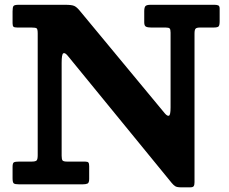

<svg xmlns="http://www.w3.org/2000/svg" viewBox="-20 -770 955 802"><path d="M111 -655H52.5Q40.5 -655 36.5 -658.2Q32.5 -661.5 32.5 -673V-723Q32.5 -740 36.5 -745Q40.5 -750 58 -750H252Q280 -750 290.2 -745.2Q300.5 -740.5 312.5 -726L668 -297Q679 -284 685.8 -286.8Q692.5 -289.5 692.5 -321V-633.5Q692.5 -647 688.8 -651Q685 -655 672 -655H611.5Q597.5 -655 590 -658.5Q582.5 -662 582.5 -676.5V-723Q582.5 -739.5 587.8 -744.8Q593 -750 609.5 -750H876Q885.5 -750 891.5 -747.5Q897.5 -745 897.5 -734V-682Q897.5 -664.5 893.2 -659.8Q889 -655 871.5 -655H816Q801 -655 796.8 -650Q792.5 -645 792.5 -630V-9Q792.5 2.5 789.2 7.5Q786 12.5 774 12.5H736.5Q719.5 12.5 712.2 8Q705 3.5 697.5 -5.5L263 -537Q251 -551.5 244.2 -547.2Q237.5 -543 237.5 -507V-119.5Q237.5 -104 241.5 -99.5Q245.5 -95 261.5 -95H335.5Q346.5 -95 349.5 -90.8Q352.5 -86.5 352.5 -75.5V-22.5Q352.5 -6.5 345.5 -3.2Q338.5 0 324.5 0H60Q42.5 0 37.5 -4Q32.5 -8 32.5 -25.5V-73Q32.5 -89 38.2 -92Q44 -95 59.5 -95H111Q128.5 -95 133 -99.8Q137.5 -104.5 137.5 -122V-630Q137.5 -648 133.2 -651.5Q129 -655 111 -655Z"/></svg>

Font: Besley
Style: Bold
Weight: 700
Designer: Owen Earl
Foundry: indestructible type*
Version: Version 2.001; ttfautohint (v1.8.3)